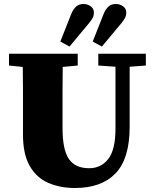

<svg xmlns="http://www.w3.org/2000/svg" viewBox="-20 -921 772 961"><path d="M472 -593V-652H710V-593L629 -587V-287Q629 -127 558.5 -53.5Q488 20 355 20Q281 20 222 -5.5Q163 -31 129 -90Q95 -149 95 -247V-356Q95 -413 95 -470.5Q95 -528 94 -586L25 -593V-652H369V-593L294 -586Q293 -529 293 -471.5Q293 -414 293 -356V-280Q293 -171 325 -125Q357 -79 426 -79Q486 -79 522 -125.5Q558 -172 558 -277V-587ZM282 -713 337 -852Q347 -876 361.5 -888.5Q376 -901 398 -901Q418 -901 434 -889.5Q450 -878 450 -858Q450 -844 444.5 -833Q439 -822 428 -808L328 -688ZM444 -713 499 -852Q509 -876 523.5 -888.5Q538 -901 560 -901Q580 -901 596 -889.5Q612 -878 612 -858Q612 -844 606.5 -833Q601 -822 590 -808L490 -688Z"/></svg>

Font: Source Serif 4 Black
Style: Regular
Weight: 900
Designer: Frank Grießhammer
Foundry: Adobe
Version: Version 4.005;hotconv 1.1.0;makeotfexe 2.6.0